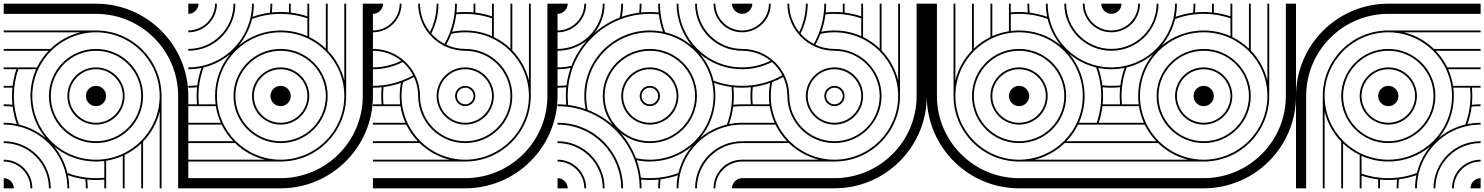

<svg xmlns="http://www.w3.org/2000/svg" viewBox="-20 -1020 8040 1040"><path d="M0 -55V0H55C55 -30 30 -55 0 -55ZM0 -855V-845H416C353.7 -829.9 297.7 -798.2 253.1 -755H0V-745H243.2C217.9 -718.6 196.7 -688.2 180.6 -655H0V-645H68.6C58.9 -616.2 52 -586.1 48.3 -555H0V-545H47.2C45.7 -530.2 45 -515.2 45 -500C45 -483.1 45.8 -468 47.4 -452.6C31.8 -454.2 16 -455 0 -455V-445C16.4 -445 32.7 -444.1 48.6 -442.4C52.8 -409.7 60.4 -378 71.1 -347.9C44 -353.4 21.7 -355 0 -355V-345C23.3 -345 47.4 -343.1 77.8 -336.2C205.7 -306.3 306.7 -205.8 336.2 -77.8C342 -52.8 345 -26.8 345 0H355C355 -24.3 352.5 -48.1 347.9 -71.1C378 -60.4 409.7 -52.8 442.4 -48.6C444.1 -32.7 445 -16.4 445 0H455C455 -16 454.2 -31.9 452.6 -47.4C468.1 -45.8 484 -45 500 -45C515.2 -45 530.2 -45.7 545 -47.2V0H555V-149.2C586.6 -154.2 616.8 -163.2 645 -175.9V0H655V-180.6C688.2 -196.7 718.6 -217.9 745 -243.2V0H755V-253.1C798.2 -297.7 829.9 -353.7 845 -416V0H855V-500C855 -696 696 -855 500 -855ZM0 -155V-145C80 -145 145 -80 145 0H155C155 -85.6 85.6 -155 0 -155ZM0 -255V-245C135.2 -245 245 -135.2 245 0H255C255 -140.8 140.8 -255 0 -255ZM500 -555C469.6 -555 445 -530.4 445 -500C445 -469.6 469.6 -445 500 -445C530.4 -445 555 -469.6 555 -500C555 -530.4 530.4 -555 500 -555ZM500 -655C414.4 -655 345 -585.6 345 -500C345 -414.4 414.4 -345 500 -345C585.6 -345 655 -414.4 655 -500C655 -585.6 585.6 -655 500 -655ZM500 -645C580 -645 645 -580 645 -500C645 -420 580 -355 500 -355C420 -355 355 -420 355 -500C355 -580 420 -645 500 -645ZM500 -755C359.2 -755 245 -640.8 245 -500C245 -359.2 359.2 -245 500 -245C640.8 -245 755 -359.2 755 -500C755 -640.8 640.8 -755 500 -755ZM500 -745C635.2 -745 745 -635.2 745 -500C745 -364.8 635.2 -255 500 -255C364.8 -255 255 -364.8 255 -500C255 -635.2 364.8 -745 500 -745ZM0 -1000V-945H500C745.6 -945 945 -745.6 945 -500V0H1000V-500C1000 -776 776 -1000 500 -1000ZM273.1 -226.6C334 -175.9 412.5 -145 500 -145C515.2 -145 530.3 -146 545 -147.8V-57.2C530.2 -55.8 515.2 -55 500 -55C482.2 -55 464.7 -56 447.5 -58.1C412 -62.3 377.8 -70.6 345.3 -82.7C332.5 -136.5 307.4 -185.4 273.1 -226.6ZM79.2 -645H175.9C156 -600.7 145 -551.6 145 -500C145 -414.5 175.6 -334.7 227.3 -272.4C186 -306.9 136.7 -332.2 82.7 -345.3C70.6 -377.8 62.3 -412 58.1 -447.5C56 -464.7 55 -481.2 55 -500C55 -550.8 63.5 -599.5 79.2 -645ZM500 -845C690.4 -845 845 -690.4 845 -500C845 -309.6 690.4 -155 500 -155C304.6 -155 155 -313.5 155 -500C155 -690.4 309.6 -845 500 -845Z M1055 -1000H1000V-945C1030 -945 1055 -970 1055 -1000ZM1855 -1000H1845V-584C1829.9 -646.3 1798.2 -702.3 1755 -746.9V-1000H1745V-756.8C1718.6 -782.1 1688.2 -803.3 1655 -819.4V-1000H1645V-931.4C1616.2 -941.1 1586.1 -948 1555 -951.7V-1000H1545V-952.8C1530.2 -954.3 1515.2 -955 1500 -955C1483.1 -955 1468 -954.2 1452.6 -952.6C1454.2 -968.2 1455 -984 1455 -1000H1445C1445 -983.6 1444.1 -967.3 1442.4 -951.4C1409.7 -947.2 1378 -939.6 1347.9 -928.9C1353.4 -956 1355 -978.3 1355 -1000H1345C1345 -976.7 1343.1 -952.6 1336.2 -922.2C1306.3 -794.3 1205.8 -693.3 1077.8 -663.8C1052.8 -658 1026.8 -655 1000 -655V-645C1024.3 -645 1048.1 -647.5 1071.1 -652.1C1060.4 -622 1052.8 -590.3 1048.6 -557.6C1032.7 -555.9 1016.4 -555 1000 -555V-545C1016 -545 1031.9 -545.8 1047.4 -547.4C1045.8 -531.9 1045 -516 1045 -500C1045 -484.8 1045.7 -469.8 1047.2 -455H1000V-445H1149.2C1154.2 -413.4 1163.2 -383.2 1175.9 -355H1000V-345H1180.6C1196.7 -311.8 1217.9 -281.4 1243.2 -255H1000V-245H1253.1C1297.7 -201.8 1353.7 -170.1 1416 -155H1000V-145H1500C1696 -145 1855 -304 1855 -500ZM1155 -1000H1145C1145 -920 1080 -855 1000 -855V-845C1085.6 -845 1155 -914.4 1155 -1000ZM1255 -1000H1245C1245 -864.8 1135.2 -755 1000 -755V-745C1140.8 -745 1255 -859.2 1255 -1000ZM1555 -500C1555 -530.4 1530.4 -555 1500 -555C1469.6 -555 1445 -530.4 1445 -500C1445 -469.6 1469.6 -445 1500 -445C1530.4 -445 1555 -469.6 1555 -500ZM1655 -500C1655 -585.6 1585.6 -655 1500 -655C1414.4 -655 1345 -585.6 1345 -500C1345 -414.4 1414.4 -345 1500 -345C1585.6 -345 1655 -414.4 1655 -500ZM1645 -500C1645 -420 1580 -355 1500 -355C1420 -355 1355 -420 1355 -500C1355 -580 1420 -645 1500 -645C1580 -645 1645 -580 1645 -500ZM1755 -500C1755 -640.8 1640.8 -755 1500 -755C1359.2 -755 1245 -640.8 1245 -500C1245 -359.2 1359.2 -245 1500 -245C1640.8 -245 1755 -359.2 1755 -500ZM1745 -500C1745 -364.8 1635.2 -255 1500 -255C1364.8 -255 1255 -364.8 1255 -500C1255 -635.2 1364.8 -745 1500 -745C1635.2 -745 1745 -635.2 1745 -500ZM2000 -1000H1945V-500C1945 -254.4 1745.6 -55 1500 -55H1000V0H1500C1776 0 2000 -224 2000 -500ZM1226.6 -726.9C1175.9 -666 1145 -587.5 1145 -500C1145 -484.8 1146 -469.7 1147.8 -455H1057.2C1055.8 -469.8 1055 -484.8 1055 -500C1055 -517.8 1056 -535.3 1058.1 -552.5C1062.3 -588 1070.6 -622.2 1082.7 -654.7C1136.5 -667.5 1185.4 -692.6 1226.6 -726.9ZM1645 -920.8V-824.1C1600.7 -844 1551.6 -855 1500 -855C1414.5 -855 1334.7 -824.4 1272.4 -772.7C1306.9 -814 1332.2 -863.3 1345.3 -917.3C1377.8 -929.4 1412 -937.7 1447.5 -941.9C1464.7 -944 1481.2 -945 1500 -945C1550.8 -945 1599.5 -936.5 1645 -920.8ZM1845 -500C1845 -309.6 1690.4 -155 1500 -155C1309.6 -155 1155 -309.6 1155 -500C1155 -695.4 1313.5 -845 1500 -845C1690.4 -845 1845 -690.4 1845 -500Z M2055 -1000H2000V-945C2030 -945 2055 -970 2055 -1000ZM2555 -500C2555 -530.4 2530.4 -555 2500 -555C2469.6 -555 2445 -530.4 2445 -500C2445 -469.6 2469.6 -445 2500 -445C2530.4 -445 2555 -469.6 2555 -500ZM2545 -500C2545 -475.2 2524.8 -455 2500 -455C2475.2 -455 2455 -475.2 2455 -500C2455 -524.8 2475.2 -545 2500 -545C2524.8 -545 2545 -524.8 2545 -500ZM2655 -500C2655 -585.6 2585.6 -655 2500 -655C2414.4 -655 2345 -585.6 2345 -500C2345 -414.4 2414.4 -345 2500 -345C2585.6 -345 2655 -414.4 2655 -500ZM2645 -500C2645 -420 2580 -355 2500 -355C2420 -355 2355 -420 2355 -500C2355 -580 2420 -645 2500 -645C2580 -645 2645 -580 2645 -500ZM2855 -1000H2845V-584C2829.9 -646.3 2798.2 -702.3 2755 -746.9V-1000H2745V-756.8C2718.6 -782.1 2688.2 -803.3 2655 -819.4V-1000H2645V-931.4C2616.2 -941.1 2586.1 -948 2555 -951.7V-1000H2545V-952.8C2530.2 -954.3 2515.2 -955 2500 -955C2484 -955 2468.2 -954.2 2452.6 -952.6C2454.2 -968.1 2455 -984 2455 -1000H2445C2445 -920.8 2424.3 -846.5 2388 -782.1C2360.6 -796.2 2336.2 -815.3 2316 -838.2C2340.9 -886.8 2355 -941.8 2355 -1000H2345C2345 -944.9 2332.1 -892.8 2309 -846.5C2275.2 -888.6 2255 -941.9 2255 -1000H2245C2245 -859.2 2359.2 -745 2500 -745C2635.2 -745 2745 -635.2 2745 -500C2745 -364.8 2635.2 -255 2500 -255C2364.8 -255 2255 -364.8 2255 -500C2255 -640.8 2140.8 -755 2000 -755V-745C2058.1 -745 2111.4 -724.8 2153.5 -691C2107.2 -667.9 2055.1 -655 2000 -655V-645C2058.2 -645 2113.2 -659.1 2161.8 -684C2184.7 -663.8 2203.8 -639.4 2217.9 -612C2153.5 -575.7 2079.2 -555 2000 -555V-545C2016 -545 2031.9 -545.8 2047.4 -547.4C2045.8 -531.9 2045 -516 2045 -500C2045 -484.8 2045.7 -469.8 2047.2 -455H2000V-445H2149.2C2154.2 -413.4 2163.2 -383.2 2175.9 -355H2000V-345H2180.6C2196.7 -311.8 2217.9 -281.4 2243.2 -255H2000V-245H2253.1C2297.7 -201.8 2353.7 -170.1 2416 -155H2000V-145H2500C2696 -145 2855 -304 2855 -500ZM3000 -1000H2945V-500C2945 -254.4 2745.6 -55 2500 -55H2000V0H2500C2776 0 3000 -224 3000 -500ZM2645 -920.8V-824.1C2600.7 -844 2551.6 -855 2500 -855C2475.7 -855 2451.9 -852.5 2428.9 -847.9C2439.6 -878 2447.2 -909.7 2451.4 -942.4C2467.3 -944.1 2483.6 -945 2500 -945C2550.8 -945 2599.5 -936.5 2645 -920.8ZM2845 -500C2845 -309.6 2690.4 -155 2500 -155C2309.6 -155 2155 -309.6 2155 -500C2155 -525.8 2157.8 -551 2163.2 -575.2C2183.7 -583.1 2203.4 -592.4 2222.3 -603C2236.9 -571.7 2245 -536.8 2245 -500C2245 -359.2 2359.2 -245 2500 -245C2640.8 -245 2755 -359.2 2755 -500C2755 -640.8 2640.8 -755 2500 -755C2463.2 -755 2428.3 -763.1 2397 -777.7C2407.6 -796.6 2416.9 -816.3 2424.8 -836.8C2449 -842.2 2474.2 -845 2500 -845C2690.4 -845 2845 -690.4 2845 -500ZM2152.1 -571.1C2147.5 -548.1 2145 -524.3 2145 -500C2145 -484.8 2146 -469.7 2147.8 -455H2057.2C2055.8 -469.8 2055 -484.8 2055 -500C2055 -516.4 2055.9 -532.7 2057.6 -548.6C2090.3 -552.8 2122 -560.4 2152.1 -571.1ZM2155 -1000H2145C2145 -920 2080 -855 2000 -855V-845C2085.6 -845 2155 -914.4 2155 -1000Z M3945 -1000C3945 -970 3970 -945 4000 -945V-1000ZM3000 -945C3030 -945 3055 -970 3055 -1000H3000ZM3000 0H3055C3055 -30 3030 -55 3000 -55ZM3945 0H4000V-55C3970 -55 3945 -30 3945 0ZM3000 -445C3018 -445 3035.3 -444 3052.5 -441.9C3088.9 -437.6 3124 -429 3157.2 -416.4C3282.2 -369.2 3373.6 -270.5 3416.4 -157.2C3429 -124 3437.6 -88.9 3441.9 -52.5C3444 -35.3 3445 -18 3445 0H3455C3455 -16 3454.2 -31.9 3452.6 -47.4C3468.1 -45.8 3484 -45 3500 -45C3516 -45 3531.9 -45.8 3547.4 -47.4C3545.8 -31.9 3545 -16 3545 0H3555C3555 -16 3555.9 -32.7 3557.6 -48.6C3590.3 -52.8 3622 -60.4 3652.1 -71.1C3646.6 -44 3645 -22 3645 0H3655C3655 -23 3656.9 -47.4 3663.8 -77.8C3693.7 -205.7 3794.2 -306.7 3922.2 -336.2C3947.2 -342 3973 -345 4000 -345V-355C3976 -355 3951.9 -352.5 3928.9 -347.9C3939.6 -378 3947.2 -409.7 3951.4 -442.4C3967.3 -444.1 3984 -445 4000 -445V-455C3984 -455 3968.1 -454.2 3952.6 -452.6C3954.2 -468.1 3955 -484 3955 -500C3955 -516 3954.2 -531.9 3952.6 -547.4C3968.1 -545.8 3984 -545 4000 -545V-555C3982 -555 3964.7 -556 3947.5 -558.1C3912 -562.3 3877.8 -570.6 3845.3 -582.7C3832.4 -636.7 3807.1 -686 3772.6 -727.3C3833.5 -676.2 3912 -645 4000 -645V-655C3805 -655 3655 -815 3655 -1000H3645C3645 -915 3675.8 -834.5 3727.9 -772.1C3686.5 -806.9 3637 -832.3 3582.7 -845.3C3570.6 -877.8 3562.3 -912 3558.1 -947.5C3556 -964.7 3555 -982 3555 -1000H3545C3545 -984 3545.8 -968.1 3547.4 -952.6C3531.9 -954.2 3516 -955 3500 -955C3484 -955 3468.1 -954.2 3452.6 -952.6C3454.2 -968.1 3455 -984 3455 -1000H3445C3445 -984 3444.1 -967.3 3442.4 -951.4C3409.7 -947.2 3378 -939.6 3347.9 -928.9C3352.5 -951.9 3355 -976 3355 -1000H3345C3345 -974 3342.2 -949 3336.8 -924.8C3286.4 -905.4 3240.3 -877.3 3200.4 -842.4C3234.6 -885.8 3255 -941 3255 -1000H3245C3245 -865 3135 -755 3000 -755V-745C3059 -745 3114.2 -765.4 3157.6 -799.6C3122.7 -759.7 3094.6 -713.6 3075.2 -663.2C3051 -657.8 3026 -655 3000 -655V-645C3024 -645 3048.1 -647.5 3071.1 -652.1C3060.4 -622 3052.8 -590.3 3048.6 -557.6C3032.7 -555.9 3016 -555 3000 -555V-545C3016 -545 3031.9 -545.8 3047.4 -547.4C3045.8 -531.9 3045 -516 3045 -500C3045 -484 3045.8 -468.1 3047.4 -452.6C3031.9 -454.2 3016 -455 3000 -455ZM3845 -1000C3845 -914 3914 -845 4000 -845V-855C3920 -855 3855 -920 3855 -1000ZM3745 -1000C3745 -859 3859 -745 4000 -745V-755C3865 -755 3755 -865 3755 -1000ZM3000 -845C3086 -845 3155 -914 3155 -1000H3145C3145 -920 3080 -855 3000 -855ZM3000 -145C3080 -145 3145 -80 3145 0H3155C3155 -86 3086 -155 3000 -155ZM3000 -245C3135 -245 3245 -135 3245 0H3255C3255 -141 3141 -255 3000 -255ZM3000 -345C3200 -345 3345 -181 3345 0H3355C3355 -187 3206 -355 3000 -355ZM3845 0H3855C3855 -80 3920 -145 4000 -145V-155C3914 -155 3845 -86 3845 0ZM3745 0H3755C3755 -135 3865 -245 4000 -245V-255C3859 -255 3745 -141 3745 0ZM3455 -500C3455 -524.8 3475.2 -545 3500 -545C3524.8 -545 3545 -524.8 3545 -500C3545 -475.2 3524.8 -455 3500 -455C3475.2 -455 3455 -475.2 3455 -500ZM3445 -500C3445 -469.6 3469.6 -445 3500 -445C3530.4 -445 3555 -469.6 3555 -500C3555 -530.4 3530.4 -555 3500 -555C3469.6 -555 3445 -530.4 3445 -500ZM3355 -500C3355 -580 3420 -645 3500 -645C3580 -645 3645 -580 3645 -500C3645 -420 3580 -355 3500 -355C3420 -355 3355 -420 3355 -500ZM3345 -500C3345 -414.4 3414.4 -345 3500 -345C3585.6 -345 3655 -414.4 3655 -500C3655 -585.6 3585.6 -655 3500 -655C3414.4 -655 3345 -585.6 3345 -500ZM3255 -500C3255 -635.2 3364.8 -745 3500 -745C3635.2 -745 3745 -635.2 3745 -500C3745 -364.8 3635.2 -255 3500 -255C3364.8 -255 3255 -364.8 3255 -500ZM3155 -500C3155 -695.4 3314.5 -845 3500 -845C3526.8 -845 3552.8 -842 3577.8 -836.2C3705.8 -806.7 3806.7 -705.8 3836.2 -577.8C3842 -552.8 3845 -526.8 3845 -500C3845 -304.6 3685.5 -155 3500 -155C3474.2 -155 3449 -157.8 3424.8 -163.2C3405.9 -212.4 3377.9 -258.9 3342.2 -299.7C3385.6 -265.5 3440.4 -245 3500 -245C3640.8 -245 3755 -359.2 3755 -500C3755 -640.8 3640.8 -755 3500 -755C3359.2 -755 3245 -640.8 3245 -500C3245 -440.5 3265.4 -385.8 3299.6 -342.4C3260.4 -376.7 3214.6 -405 3163.2 -424.8C3157.8 -449 3155 -474.2 3155 -500ZM3772.4 -272.3C3823.6 -333.2 3855 -412.1 3855 -500C3855 -524.3 3852.5 -548.1 3847.9 -571.1C3878 -560.4 3909.7 -552.8 3942.4 -548.6C3944.1 -532.7 3945 -516.4 3945 -500C3945 -482.2 3944 -464.7 3941.9 -447.5C3937.7 -412 3929.4 -377.8 3917.3 -345.3C3863.1 -332.4 3813.7 -306.9 3772.4 -272.3ZM3428.9 -152.1C3451.9 -147.5 3475.7 -145 3500 -145C3585.7 -145 3666 -176 3728.5 -228.4C3693.5 -186.9 3667.9 -137.2 3654.7 -82.7C3622.2 -70.6 3588 -62.3 3552.5 -58.1C3535.3 -56 3517.8 -55 3500 -55C3483.6 -55 3467.3 -55.9 3451.4 -57.6C3447.2 -90.3 3439.6 -122 3428.9 -152.1ZM3055 -500C3055 -517.8 3056 -535.3 3058.1 -552.5C3062.4 -588.9 3071 -624 3083.6 -657.2C3128.7 -776.4 3223.6 -871.3 3342.8 -916.4C3376 -929 3411.1 -937.6 3447.5 -941.9C3464.7 -944 3482.2 -945 3500 -945C3516.4 -945 3532.7 -944.1 3548.6 -942.4C3552.8 -909.7 3560.4 -878 3571.1 -847.9C3548.1 -852.5 3524.3 -855 3500 -855C3309.1 -855 3145 -701 3145 -500C3145 -475.7 3147.5 -451.9 3152.1 -428.9C3122 -439.6 3090.3 -447.2 3057.6 -451.4C3055.9 -467.3 3055 -483.6 3055 -500Z M4055 -1000H4000V-945C4030 -945 4055 -970 4055 -1000ZM4555 -500C4555 -530.4 4530.4 -555 4500 -555C4469.6 -555 4445 -530.4 4445 -500C4445 -469.6 4469.6 -445 4500 -445C4530.4 -445 4555 -469.6 4555 -500ZM4545 -500C4545 -475.2 4524.8 -455 4500 -455C4475.2 -455 4455 -475.2 4455 -500C4455 -524.8 4475.2 -545 4500 -545C4524.8 -545 4545 -524.8 4545 -500ZM4655 -500C4655 -585.6 4585.6 -655 4500 -655C4414.4 -655 4345 -585.6 4345 -500C4345 -414.4 4414.4 -345 4500 -345C4585.6 -345 4655 -414.4 4655 -500ZM4645 -500C4645 -420 4580 -355 4500 -355C4420 -355 4355 -420 4355 -500C4355 -580 4420 -645 4500 -645C4580 -645 4645 -580 4645 -500ZM4855 -1000H4845V-584C4829.9 -646.3 4798.2 -702.3 4755 -746.9V-1000H4745V-756.8C4718.6 -782.1 4688.2 -803.3 4655 -819.4V-1000H4645V-931.4C4616.2 -941.1 4586.1 -948 4555 -951.7V-1000H4545V-952.8C4530.2 -954.3 4515.2 -955 4500 -955C4484 -955 4468.2 -954.2 4452.6 -952.6C4454.2 -968.1 4455 -984 4455 -1000H4445C4445 -920.8 4424.3 -846.5 4388 -782.1C4360.6 -796.2 4336.2 -815.3 4316 -838.2C4340.9 -886.8 4355 -941.8 4355 -1000H4345C4345 -944.9 4332.1 -892.8 4309 -846.5C4275.2 -888.6 4255 -941.9 4255 -1000H4245C4245 -859.2 4359.2 -745 4500 -745C4635.2 -745 4745 -635.2 4745 -500C4745 -364.8 4635.2 -255 4500 -255C4364.8 -255 4255 -364.8 4255 -500C4255 -640.8 4140.8 -755 4000 -755V-745C4058.1 -745 4111.4 -724.8 4153.5 -691C4107.2 -667.9 4055.1 -655 4000 -655V-645C4058.2 -645 4113.2 -659.1 4161.8 -684C4184.7 -663.8 4203.8 -639.4 4217.9 -612C4153.5 -575.7 4079.2 -555 4000 -555V-545C4016 -545 4031.9 -545.8 4047.4 -547.4C4045.8 -531.9 4045 -516 4045 -500C4045 -484.8 4045.7 -469.8 4047.2 -455H4000V-445H4149.2C4154.2 -413.4 4163.2 -383.2 4175.9 -355H4000V-345H4180.6C4196.7 -311.8 4217.9 -281.4 4243.2 -255H4000V-245H4253.1C4297.7 -201.8 4353.7 -170.1 4416 -155H4000V-145H4500C4696 -145 4855 -304 4855 -500ZM5000 -1000H4945V-500C4945 -254.4 4745.6 -55 4500 -55H4000V0H4500C4776 0 5000 -224 5000 -500ZM4645 -920.8V-824.1C4600.7 -844 4551.6 -855 4500 -855C4475.7 -855 4451.9 -852.5 4428.9 -847.9C4439.6 -878 4447.2 -909.7 4451.4 -942.4C4467.3 -944.1 4483.6 -945 4500 -945C4550.8 -945 4599.5 -936.5 4645 -920.8ZM4845 -500C4845 -309.6 4690.4 -155 4500 -155C4309.6 -155 4155 -309.6 4155 -500C4155 -525.8 4157.8 -551 4163.2 -575.2C4183.7 -583.1 4203.4 -592.4 4222.3 -603C4236.9 -571.7 4245 -536.8 4245 -500C4245 -359.2 4359.2 -245 4500 -245C4640.8 -245 4755 -359.2 4755 -500C4755 -640.8 4640.8 -755 4500 -755C4463.2 -755 4428.3 -763.1 4397 -777.7C4407.6 -796.6 4416.9 -816.3 4424.8 -836.8C4449 -842.2 4474.2 -845 4500 -845C4690.4 -845 4845 -690.4 4845 -500ZM4152.1 -571.1C4147.5 -548.1 4145 -524.3 4145 -500C4145 -484.8 4146 -469.7 4147.8 -455H4057.2C4055.8 -469.8 4055 -484.8 4055 -500C4055 -516.4 4055.9 -532.7 4057.6 -548.6C4090.3 -552.8 4122 -560.4 4152.1 -571.1ZM4155 -1000H4145C4145 -920 4080 -855 4000 -855V-845C4085.6 -845 4155 -914.4 4155 -1000Z M6000 -945V-1000H5945C5945 -970 5970 -945 6000 -945ZM6000 -145V-155H5584C5646.3 -170.1 5702.3 -201.8 5746.9 -245H6000V-255H5756.8C5782.1 -281.4 5803.3 -311.8 5819.4 -345H6000V-355H5931.4C5941.1 -383.8 5948 -413.9 5951.7 -445H6000V-455H5952.8C5954.3 -469.8 5955 -484.8 5955 -500C5955 -516.9 5954.2 -532 5952.6 -547.4C5968.2 -545.8 5984 -545 6000 -545V-555C5983.6 -555 5967.3 -555.9 5951.4 -557.6C5947.2 -590.3 5939.6 -622 5928.9 -652.1C5956 -646.6 5978.3 -645 6000 -645V-655C5976.7 -655 5952.6 -656.9 5922.2 -663.8C5794.3 -693.7 5693.3 -794.2 5663.8 -922.2C5658 -947.2 5655 -973.2 5655 -1000H5645C5645 -975.7 5647.5 -951.9 5652.1 -928.9C5622 -939.6 5590.3 -947.2 5557.6 -951.4C5555.9 -967.3 5555 -983.6 5555 -1000H5545C5545 -984 5545.8 -968.1 5547.4 -952.6C5531.9 -954.2 5516 -955 5500 -955C5484.8 -955 5469.8 -954.3 5455 -952.8V-1000H5445V-850.8C5413.4 -845.8 5383.2 -836.8 5355 -824.1V-1000H5345V-819.4C5311.8 -803.3 5281.4 -782.1 5255 -756.8V-1000H5245V-746.9C5201.8 -702.3 5170.1 -646.3 5155 -584V-1000H5145V-500C5145 -304 5304 -145 5500 -145ZM6000 -845V-855C5920 -855 5855 -920 5855 -1000H5845C5845 -914.4 5914.4 -845 6000 -845ZM6000 -745V-755C5864.8 -755 5755 -864.8 5755 -1000H5745C5745 -859.2 5859.2 -745 6000 -745ZM5500 -445C5530.4 -445 5555 -469.6 5555 -500C5555 -530.4 5530.4 -555 5500 -555C5469.6 -555 5445 -530.4 5445 -500C5445 -469.6 5469.6 -445 5500 -445ZM5500 -345C5585.6 -345 5655 -414.4 5655 -500C5655 -585.6 5585.6 -655 5500 -655C5414.4 -655 5345 -585.6 5345 -500C5345 -414.4 5414.4 -345 5500 -345ZM5500 -355C5420 -355 5355 -420 5355 -500C5355 -580 5420 -645 5500 -645C5580 -645 5645 -580 5645 -500C5645 -420 5580 -355 5500 -355ZM5500 -245C5640.8 -245 5755 -359.2 5755 -500C5755 -640.8 5640.8 -755 5500 -755C5359.2 -755 5245 -640.8 5245 -500C5245 -359.2 5359.2 -245 5500 -245ZM5500 -255C5364.8 -255 5255 -364.8 5255 -500C5255 -635.2 5364.8 -745 5500 -745C5635.2 -745 5745 -635.2 5745 -500C5745 -364.8 5635.2 -255 5500 -255ZM6000 0V-55H5500C5254.4 -55 5055 -254.4 5055 -500V-1000H5000V-500C5000 -224 5224 0 5500 0ZM5726.9 -773.4C5666 -824.1 5587.5 -855 5500 -855C5484.8 -855 5469.7 -854 5455 -852.2V-942.8C5469.8 -944.2 5484.8 -945 5500 -945C5517.8 -945 5535.3 -944 5552.5 -941.9C5588 -937.7 5622.2 -929.4 5654.7 -917.3C5667.5 -863.5 5692.6 -814.6 5726.9 -773.4ZM5920.8 -355H5824.1C5844 -399.3 5855 -448.4 5855 -500C5855 -585.5 5824.4 -665.3 5772.7 -727.6C5814 -693.1 5863.3 -667.8 5917.3 -654.7C5929.4 -622.2 5937.7 -588 5941.9 -552.5C5944 -535.3 5945 -518.8 5945 -500C5945 -449.2 5936.5 -400.5 5920.8 -355ZM5500 -155C5309.6 -155 5155 -309.6 5155 -500C5155 -690.4 5309.6 -845 5500 -845C5695.4 -845 5845 -686.5 5845 -500C5845 -309.6 5690.4 -155 5500 -155Z M6055 -1000H6000V-945C6030 -945 6055 -970 6055 -1000ZM6855 -1000H6845V-584C6829.9 -646.3 6798.2 -702.3 6755 -746.9V-1000H6745V-756.8C6718.6 -782.1 6688.2 -803.3 6655 -819.4V-1000H6645V-931.4C6616.2 -941.1 6586.1 -948 6555 -951.7V-1000H6545V-952.8C6530.2 -954.3 6515.2 -955 6500 -955C6483.1 -955 6468 -954.2 6452.6 -952.6C6454.2 -968.2 6455 -984 6455 -1000H6445C6445 -983.6 6444.1 -967.3 6442.4 -951.4C6409.7 -947.2 6378 -939.6 6347.9 -928.9C6353.4 -956 6355 -978.3 6355 -1000H6345C6345 -976.7 6343.1 -952.6 6336.2 -922.2C6306.3 -794.3 6205.8 -693.3 6077.8 -663.8C6052.8 -658 6026.8 -655 6000 -655V-645C6024.3 -645 6048.1 -647.5 6071.1 -652.1C6060.4 -622 6052.8 -590.3 6048.6 -557.6C6032.7 -555.9 6016.4 -555 6000 -555V-545C6016 -545 6031.9 -545.8 6047.4 -547.4C6045.8 -531.9 6045 -516 6045 -500C6045 -484.8 6045.7 -469.8 6047.2 -455H6000V-445H6149.2C6154.2 -413.4 6163.2 -383.2 6175.9 -355H6000V-345H6180.6C6196.7 -311.8 6217.9 -281.4 6243.2 -255H6000V-245H6253.1C6297.7 -201.8 6353.7 -170.1 6416 -155H6000V-145H6500C6696 -145 6855 -304 6855 -500ZM6155 -1000H6145C6145 -920 6080 -855 6000 -855V-845C6085.6 -845 6155 -914.4 6155 -1000ZM6255 -1000H6245C6245 -864.8 6135.2 -755 6000 -755V-745C6140.8 -745 6255 -859.2 6255 -1000ZM6555 -500C6555 -530.4 6530.4 -555 6500 -555C6469.6 -555 6445 -530.4 6445 -500C6445 -469.6 6469.6 -445 6500 -445C6530.4 -445 6555 -469.6 6555 -500ZM6655 -500C6655 -585.6 6585.6 -655 6500 -655C6414.4 -655 6345 -585.6 6345 -500C6345 -414.4 6414.4 -345 6500 -345C6585.6 -345 6655 -414.4 6655 -500ZM6645 -500C6645 -420 6580 -355 6500 -355C6420 -355 6355 -420 6355 -500C6355 -580 6420 -645 6500 -645C6580 -645 6645 -580 6645 -500ZM6755 -500C6755 -640.8 6640.8 -755 6500 -755C6359.2 -755 6245 -640.8 6245 -500C6245 -359.2 6359.2 -245 6500 -245C6640.8 -245 6755 -359.2 6755 -500ZM6745 -500C6745 -364.8 6635.2 -255 6500 -255C6364.8 -255 6255 -364.8 6255 -500C6255 -635.2 6364.8 -745 6500 -745C6635.2 -745 6745 -635.2 6745 -500ZM7000 -1000H6945V-500C6945 -254.4 6745.6 -55 6500 -55H6000V0H6500C6776 0 7000 -224 7000 -500ZM6226.6 -726.9C6175.9 -666 6145 -587.5 6145 -500C6145 -484.8 6146 -469.7 6147.8 -455H6057.2C6055.8 -469.8 6055 -484.8 6055 -500C6055 -517.8 6056 -535.3 6058.1 -552.5C6062.3 -588 6070.6 -622.2 6082.7 -654.7C6136.5 -667.5 6185.4 -692.6 6226.6 -726.9ZM6645 -920.8V-824.1C6600.7 -844 6551.6 -855 6500 -855C6414.5 -855 6334.7 -824.4 6272.4 -772.7C6306.9 -814 6332.2 -863.3 6345.3 -917.3C6377.8 -929.4 6412 -937.7 6447.5 -941.9C6464.7 -944 6481.2 -945 6500 -945C6550.8 -945 6599.5 -936.5 6645 -920.8ZM6845 -500C6845 -309.6 6690.4 -155 6500 -155C6309.6 -155 6155 -309.6 6155 -500C6155 -695.4 6313.5 -845 6500 -845C6690.4 -845 6845 -690.4 6845 -500Z M7945 0H8000V-55C7970 -55 7945 -30 7945 0ZM7145 0H7155V-416C7170.1 -353.7 7201.8 -297.7 7245 -253.1V0H7255V-243.2C7281.4 -217.9 7311.8 -196.7 7345 -180.6V0H7355V-68.6C7383.8 -58.9 7413.9 -52 7445 -48.3V0H7455V-47.2C7469.8 -45.7 7484.8 -45 7500 -45C7516.9 -45 7532 -45.8 7547.4 -47.4C7545.8 -31.8 7545 -16 7545 0H7555C7555 -16.4 7555.9 -32.7 7557.6 -48.6C7590.3 -52.8 7622 -60.4 7652.1 -71.1C7646.6 -44 7645 -21.7 7645 0H7655C7655 -23.3 7656.9 -47.4 7663.8 -77.8C7693.7 -205.7 7794.2 -306.7 7922.2 -336.2C7947.2 -342 7973.2 -345 8000 -345V-355C7975.7 -355 7951.9 -352.5 7928.9 -347.9C7939.6 -378 7947.2 -409.7 7951.4 -442.4C7967.3 -444.1 7983.6 -445 8000 -445V-455C7984 -455 7968.1 -454.2 7952.6 -452.6C7954.2 -468.1 7955 -484 7955 -500C7955 -515.2 7954.3 -530.2 7952.8 -545H8000V-555H7850.8C7845.8 -586.6 7836.8 -616.8 7824.1 -645H8000V-655H7819.4C7803.3 -688.2 7782.1 -718.6 7756.8 -745H8000V-755H7746.9C7702.3 -798.2 7646.3 -829.9 7584 -845H8000V-855H7500C7304 -855 7145 -696 7145 -500ZM7845 0H7855C7855 -80 7920 -145 8000 -145V-155C7914.4 -155 7845 -85.6 7845 0ZM7745 0H7755C7755 -135.2 7864.8 -245 8000 -245V-255C7859.2 -255 7745 -140.8 7745 0ZM7445 -500C7445 -469.6 7469.6 -445 7500 -445C7530.4 -445 7555 -469.6 7555 -500C7555 -530.4 7530.4 -555 7500 -555C7469.6 -555 7445 -530.4 7445 -500ZM7345 -500C7345 -414.4 7414.4 -345 7500 -345C7585.6 -345 7655 -414.4 7655 -500C7655 -585.6 7585.6 -655 7500 -655C7414.4 -655 7345 -585.6 7345 -500ZM7355 -500C7355 -580 7420 -645 7500 -645C7580 -645 7645 -580 7645 -500C7645 -420 7580 -355 7500 -355C7420 -355 7355 -420 7355 -500ZM7245 -500C7245 -359.2 7359.2 -245 7500 -245C7640.8 -245 7755 -359.2 7755 -500C7755 -640.8 7640.8 -755 7500 -755C7359.2 -755 7245 -640.8 7245 -500ZM7255 -500C7255 -635.2 7364.8 -745 7500 -745C7635.2 -745 7745 -635.2 7745 -500C7745 -364.8 7635.2 -255 7500 -255C7364.8 -255 7255 -364.8 7255 -500ZM7000 0H7055V-500C7055 -745.6 7254.4 -945 7500 -945H8000V-1000H7500C7224 -1000 7000 -776 7000 -500ZM7773.4 -273.1C7824.1 -334 7855 -412.5 7855 -500C7855 -515.2 7854 -530.3 7852.2 -545H7942.8C7944.2 -530.2 7945 -515.2 7945 -500C7945 -482.2 7944 -464.7 7941.9 -447.5C7937.7 -412 7929.4 -377.8 7917.3 -345.3C7863.5 -332.5 7814.6 -307.4 7773.4 -273.1ZM7355 -79.2V-175.9C7399.3 -156 7448.4 -145 7500 -145C7585.5 -145 7665.3 -175.6 7727.6 -227.3C7693.1 -186 7667.8 -136.7 7654.7 -82.7C7622.2 -70.6 7588 -62.3 7552.5 -58.1C7535.3 -56 7518.8 -55 7500 -55C7449.2 -55 7400.5 -63.5 7355 -79.2ZM7155 -500C7155 -690.4 7309.6 -845 7500 -845C7690.4 -845 7845 -690.4 7845 -500C7845 -304.6 7686.5 -155 7500 -155C7309.6 -155 7155 -309.6 7155 -500Z"/></svg>

Font: GlukFramesM7
Style: Medium
Weight: 500
Monospace: yes
Designer: gluk
Foundry: gluk
Version: Version 1.01